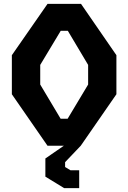

<svg xmlns="http://www.w3.org/2000/svg" viewBox="-20 -750 660 988"><path d="M224.5 0H308.5L213.5 65.5V159L310 218H387.5V126H342.5L315 109.5V84.5L395.5 0L579 -265V-466L397 -730H224.5L41 -466V-265ZM292 -139 187 -315V-416L292.5 -591.5H329L433.5 -416V-315L328 -139Z"/></svg>

Font: Monaspace Krypton
Style: Bold
Weight: 700
Designer: Riley Cran & the Lettermatic Team
Foundry: Lettermatic
Version: Version 1.200 (Monaspace Krypton)